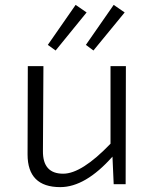

<svg xmlns="http://www.w3.org/2000/svg" viewBox="-20 -755 603 787"><path d="M176 -571 290 -735 335 -704 208 -548ZM446 -735 491 -704 363 -548 332 -571ZM496 -484 495 0H446L441 -113Q330 12 227 12Q93 12 93 -122L94 -484H158L156 -136Q155 -43 239 -43Q315 -43 433 -166V-484Z"/></svg>

Font: Taylor Sans Light
Style: Regular
Weight: 300
Italic angle: -8°
Designer: Natanael Gama
Version: Version 1.001 September 8, 2015